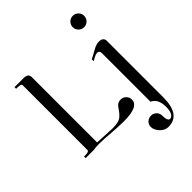

<svg xmlns="http://www.w3.org/2000/svg" viewBox="-259 -871 1261 1261"><g transform="rotate(-45 371.5 -240.5)"><path d="M636 -480Q678 -480 678 -446V79Q678 240 565 240Q532 240 507 212.5Q482 185 482 158Q482 136 497.5 121Q513 106 535 106Q557 106 572.5 121Q588 136 588 158Q588 210 610 210Q624 210 635.5 192Q647 174 647 135Q647 61 598 39V-412Q598 -436 577 -436Q566 -436 550 -428L522 -413V-430L598 -471Q618 -480 636 -480ZM598.5 -705.5Q614 -721 636 -721Q658 -721 673.5 -705.5Q689 -690 689 -668Q689 -646 673.5 -630.5Q658 -615 636 -615Q614 -615 598.5 -630.5Q583 -646 583 -668Q583 -690 598.5 -705.5ZM81 -630Q81 -645 47 -645H34V-660H119Q161 -660 161 -626V-20Q193 -18 224 -16.5Q255 -15 270.5 -14Q286 -13 298 -13Q351 -13 373.5 -28Q396 -43 424 -86Q440 -110 469 -110Q491 -110 506.5 -94.5Q522 -79 522 -57Q522 7 385 7Q340 7 275 2Q209 -4 162 -4Q126 -4 117 0H35V-15H48Q81 -15 81 -30Z"/></g></svg>

Font: kawoszeh
Style: Medium
Weight: 500
Version: Version 000.030